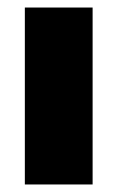

<svg xmlns="http://www.w3.org/2000/svg" viewBox="-20 -490 312 510"><path d="M226 0V-470H46V0Z"/></svg>

Font: Gantari Black
Style: Regular
Weight: 900
Designer: Anugrah Pasau
Foundry: Lafontype
Version: Version 1.000